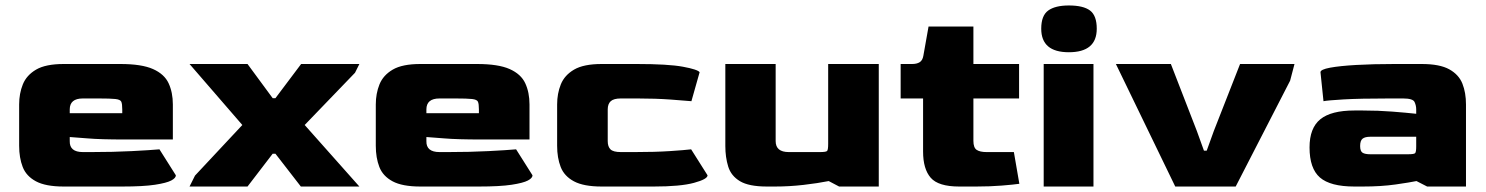

<svg xmlns="http://www.w3.org/2000/svg" viewBox="-20 -682 5435 702"><path d="M213 0Q147 0 111.5 -19Q76 -38 63 -71.5Q50 -105 50 -149V-300Q50 -340 63.5 -373.5Q77 -407 112 -427.5Q147 -448 213 -448H420Q498 -448 539.5 -429.5Q581 -411 596.5 -377.5Q612 -344 612 -300V-172H437Q347 -172 300.5 -176Q254 -180 235 -181V-166Q234 -126 283 -126H314Q394 -126 462 -129.5Q530 -133 563 -136L623 -41Q623 -31 606 -22Q589 -13 546.5 -6.5Q504 0 426 0ZM235 -268H427V-282Q427 -302 423.5 -310Q420 -318 402 -320Q384 -322 341 -322H283Q235 -322 235 -282Z M673 0 693 -40 866 -225 673 -448H885L977 -323H987L1081 -448H1294L1278 -416L1094 -225L1294 0H1080L987 -120H977L885 0Z M1517 0Q1451 0 1415.5 -19Q1380 -38 1367 -71.5Q1354 -105 1354 -149V-300Q1354 -340 1367.5 -373.5Q1381 -407 1416 -427.5Q1451 -448 1517 -448H1724Q1802 -448 1843.5 -429.5Q1885 -411 1900.5 -377.5Q1916 -344 1916 -300V-172H1741Q1651 -172 1604.5 -176Q1558 -180 1539 -181V-166Q1538 -126 1587 -126H1618Q1698 -126 1766 -129.5Q1834 -133 1867 -136L1927 -41Q1927 -31 1910 -22Q1893 -13 1850.5 -6.5Q1808 0 1730 0ZM1539 -268H1731V-282Q1731 -302 1727.5 -310Q1724 -318 1706 -320Q1688 -322 1645 -322H1587Q1539 -322 1539 -282Z M2180 0Q2114 0 2078.5 -19Q2043 -38 2030 -71.5Q2017 -105 2017 -149V-300Q2017 -340 2030.5 -373.5Q2044 -407 2079 -427.5Q2114 -448 2180 -448H2308Q2423 -448 2477 -438Q2531 -428 2538 -418L2508 -312Q2487 -314 2432 -318Q2377 -322 2311 -322H2250Q2224 -322 2213 -312Q2202 -302 2202 -282V-166Q2202 -146 2212 -136Q2222 -126 2250 -126H2301Q2375 -126 2428.5 -129.5Q2482 -133 2507 -136L2567 -41Q2567 -27 2517.5 -13.5Q2468 0 2370 0Z M2784 0Q2718 0 2685.5 -19.5Q2653 -39 2642.5 -73Q2632 -107 2632 -148V-448H2816V-166Q2816 -126 2864 -126H2978Q3000 -126 3004 -130Q3008 -134 3008 -156V-448H3193V0H3048L3010 -20Q2970 -12 2918 -6Q2866 0 2813 0Z M3487 0Q3411 0 3383 -32Q3355 -64 3355 -128V-322H3273V-448H3315Q3332 -448 3342.5 -454.5Q3353 -461 3356 -478L3375 -585H3539V-448H3706V-322H3539V-167Q3539 -142 3551 -134Q3563 -126 3587 -126H3687L3707 -10Q3686 -7 3643 -3.5Q3600 0 3549 0Z M3888 -491Q3787 -491 3787 -577Q3787 -625 3812.5 -643.5Q3838 -662 3888 -662Q3941 -662 3965.5 -643.5Q3990 -625 3990 -577Q3990 -491 3888 -491ZM3796 0V-448H3978V0Z M4277 0 4060 -448H4261L4356 -203L4382 -131H4392L4418 -203L4514 -448H4713L4697 -387L4498 0Z M4932 0Q4844 0 4806 -33Q4768 -66 4768 -143Q4768 -214 4807.5 -246Q4847 -278 4932 -278H4963Q5019 -278 5070 -274Q5121 -270 5158 -266V-282Q5158 -296 5152 -309Q5146 -322 5110 -322H5060Q4951 -322 4892 -318.5Q4833 -315 4819 -312L4808 -418Q4808 -428 4843 -434.5Q4878 -441 4939 -444.5Q5000 -448 5078 -448H5178Q5244 -448 5279 -428.5Q5314 -409 5327 -376Q5340 -343 5340 -300V0H5198L5159 -20Q5135 -15 5082.5 -7.5Q5030 0 4962 0ZM4990 -118H5128Q5150 -118 5154 -122Q5158 -126 5158 -147V-182H4990Q4971 -182 4962 -175Q4953 -168 4953 -148Q4953 -129 4962 -123.5Q4971 -118 4990 -118Z"/></svg>

Font: Goldman
Style: Bold
Weight: 700
Designer: Jaikishan Patel
Version: Version 1.000; ttfautohint (v1.8.3)